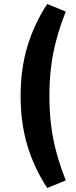

<svg xmlns="http://www.w3.org/2000/svg" viewBox="-20 -743 381 960"><path d="M216 197Q150 96 116.5 -16.5Q83 -129 83 -263Q83 -397 116.5 -509.5Q150 -622 216 -723L309 -685Q281 -615 262.5 -546.5Q244 -478 235.5 -409Q227 -340 227 -263Q227 -187 235.5 -117Q244 -47 262.5 20.5Q281 88 309 159Z"/></svg>

Font: Nunito Sans 10pt Condensed ExtraBold
Style: Regular
Weight: 800
Width: 3
Designer: Vernon Adams
Foundry: Vernon Adams
Version: Version 3.101;gftools[0.9.27]